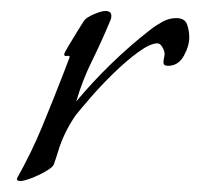

<svg xmlns="http://www.w3.org/2000/svg" viewBox="-20 -315 365 350"><path d="M17 15Q10 15 11 10Q37 -36 57 -84.5Q77 -133 96 -182L107 -211Q107 -214 102 -213Q97 -212 97 -216Q97 -218 105 -231.5Q113 -245 122 -259.5Q131 -274 133 -277Q137 -283 151 -289Q165 -295 172 -295Q183 -295 183 -286Q183 -283 182 -280Q181 -277 180 -275Q165 -239 147.5 -203.5Q130 -168 119 -130Q148 -165 182.5 -198.5Q217 -232 253 -260Q263 -268 275.5 -275Q288 -282 301 -282Q317 -282 321 -270.5Q325 -259 325 -247Q325 -231 315 -213Q305 -195 286 -195Q278 -195 278 -201Q278 -206 279 -209.5Q280 -213 280 -217Q280 -222 276 -229Q272 -236 267 -236Q254 -236 232 -220Q210 -204 186.5 -181Q163 -158 144.5 -136.5Q126 -115 118 -105Q107 -89 99 -72.5Q91 -56 86 -39Q84 -33 82 -26.5Q80 -20 78 -15Q76 -10 63 -2.5Q50 5 36.5 10Q23 15 17 15Z"/></svg>

Font: Bonheur Royale
Style: Regular
Weight: 400
Designer: Robert E. Leuschke
Foundry: Robert E. Leuschke
Version: Version 1.010; ttfautohint (v1.8.3)